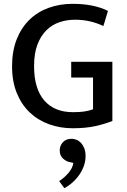

<svg xmlns="http://www.w3.org/2000/svg" viewBox="-20 -660 662 1003"><path d="M360 -640Q470 -640 544 -603L520 -524Q484 -541 447.5 -549Q411 -557 372 -557Q329 -557 290.5 -544Q252 -531 222.5 -502Q193 -473 175.5 -427Q158 -381 158 -314Q158 -197 211 -135.5Q264 -74 361 -74Q395 -74 419.5 -77.5Q444 -81 466 -89V-255H352V-337H567V-28Q527 -12 477 -1Q427 10 360 10Q294 10 236 -11Q178 -32 135 -73Q92 -114 67.5 -174.5Q43 -235 43 -314Q43 -393 67 -454Q91 -515 133.5 -556.5Q176 -598 234 -619Q292 -640 360 -640ZM345 187Q327 184 309.5 168.5Q292 153 292 126Q292 101 308.5 83Q325 65 354 65Q366 65 379 70Q392 75 402.5 86Q413 97 420 114Q427 131 427 156Q427 181 418.5 205.5Q410 230 395 252Q380 274 359.5 292.5Q339 311 316 323L289 286Q316 269 338 243Q360 217 363 191Z"/></svg>

Font: Mukta Mahee Medium
Style: Regular
Weight: 500
Designer: Shuchita Grover, Noopur Datye, Girish Dalvi, Yashodeep Gholap
Foundry: Ek Type
Version: Version 2.538;PS 1.000;hotconv 16.6.51;makeotf.lib2.5.65220;